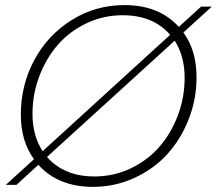

<svg xmlns="http://www.w3.org/2000/svg" viewBox="-20 -728 854 756"><path d="M753.9 -423.8Q753.9 -336.4 722.4 -257.1Q690.9 -177.7 637.2 -119.4Q583.5 -61 507.3 -26.6Q431.2 7.8 346.2 7.8Q209.5 7.8 130.9 -79.1L44.9 0H2.9L113.8 -101.1Q62 -171.9 62 -276.9Q62 -393.1 115.2 -491.9Q168.5 -590.8 262.7 -649.4Q356.9 -708 470.2 -708Q606.4 -708 684.1 -622.1L772 -702.1H814L702.1 -600.1Q753.9 -529.3 753.9 -423.8ZM107.9 -279.8Q107.9 -193.4 147.9 -132.8L649.9 -590.8Q583.5 -668 462.9 -668Q386.7 -668 319.8 -636Q252.9 -604 207 -550.8Q161.1 -497.6 134.5 -426.8Q107.9 -356 107.9 -279.8ZM352.1 -33.2Q427.7 -33.2 494.1 -64.7Q560.5 -96.2 606.9 -149.2Q653.3 -202.1 680.2 -273.2Q707 -344.2 707 -421.9Q707 -506.8 668 -567.9L165 -109.9Q232.9 -33.2 352.1 -33.2Z"/></svg>

Font: SVN-Poppins ExtraLight
Style: Italic
Weight: 200
Italic angle: -10°
Designer: Ninad Kale (Devanagari), Jonny Pinhorn (Latin)
Foundry: Indian Type Foundry
Version: Version 3.002 2017